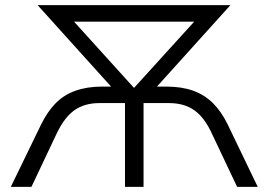

<svg xmlns="http://www.w3.org/2000/svg" viewBox="-20 -725 1042 745"><path d="M22 0 140 -243Q164 -292 196 -324.5Q228 -357 273 -373Q318 -389 376 -389H448L439 -358L126 -705H874L561 -358L552 -389H626Q685 -389 729.5 -373Q774 -357 806.5 -324.5Q839 -292 863 -243L980 0H900L802 -207Q773 -270 733.5 -297.5Q694 -325 636 -325H537V0H465V-325H366Q308 -325 269 -297.5Q230 -270 200 -207L102 0ZM499 -385H501L769 -680L781 -641H219L232 -680Z"/></svg>

Font: Nunito Sans 6pt Light
Style: Regular
Weight: 300
Version: Version 3.101;gftools[0.9.27]